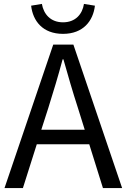

<svg xmlns="http://www.w3.org/2000/svg" viewBox="-20 -961 647 981"><path d="M409 -941C401 -889 366 -847 302 -847C238 -847 203 -889 194 -941L139 -932C148 -854 198 -788 302 -788C405 -788 456 -854 465 -932ZM191 -298 227 -410C253 -493 277 -572 300 -658H304C328 -573 351 -493 378 -410L413 -298ZM506 0H604L355 -733H252L3 0H97L168 -224H436Z"/></svg>

Font: Noto Sans Mono CJK JP Regular
Style: Regular
Weight: 400
Designer: Ryoko NISHIZUKA (kana & ideographs); Paul D. Hunt (Latin, Greek & Cyrillic); Wenlong ZHANG (bopomofo); Sandoll Communica
Foundry: Adobe Systems Incorporated
Version: Version 1.004;PS 1.004;hotconv 1.0.82;makeotf.lib2.5.63406